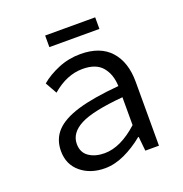

<svg xmlns="http://www.w3.org/2000/svg" viewBox="-122 -766 845 887"><g transform="rotate(-20 300.0 -322.5)"><path d="M81 -131Q81 -189 117 -227.5Q153 -266 229.5 -289Q306 -312 433 -323Q431 -381 400.5 -417.5Q370 -454 304 -454Q226 -454 154 -392L122 -449Q157 -479 208.5 -500.5Q260 -522 318 -522Q415 -522 465 -466.5Q515 -411 515 -314V0H448L441 -70H438Q393 -33 343.5 -10Q294 13 246 13Q175 13 128 -26Q81 -65 81 -131ZM433 -131V-268Q283 -255 222 -223Q161 -191 161 -137Q161 -95 191.5 -74Q222 -53 268 -53Q347 -53 433 -131ZM195 -658H441V-601H195Z"/></g></svg>

Font: Office Code Pro
Style: Regular
Weight: 400
Designer: Nathan Rutzky & Paul D. Hunt
Foundry: Adobe Systems Incorporated
Version: Version 1.004